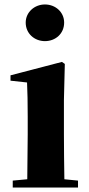

<svg xmlns="http://www.w3.org/2000/svg" viewBox="-20 -839 398 859"><path d="M181 -655C229 -655 267 -689 267 -738C267 -784 229 -819 181 -819C134 -819 95 -784 95 -738C95 -689 134 -655 181 -655ZM101 0H329V-31L268 -37C267 -95 266 -182 266 -238V-392L270 -553L257 -562L27 -502V-478L101 -470C103 -423 104 -384 104 -318V-238L102 -37L37 -31V0Z"/></svg>

Font: Source Han Serif KR Heavy
Style: Regular
Weight: 900
Designer: Ryoko NISHIZUKA 西塚涼子 (kana & ideographs); Frank Grießhammer (Latin, Greek & Cyrillic); Wenlong ZHANG 张文龙 (bopomofo); San
Foundry: Adobe
Version: Version 2.001;hotconv 1.1.0;makeotfexe 2.6.0